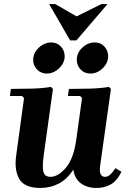

<svg xmlns="http://www.w3.org/2000/svg" viewBox="-20 -920 640 950"><path d="M551 -88 581 -70Q558 -24 527 -7Q496 10 458 10Q411 10 380 -13Q349 -36 343 -81Q312 -33 270.5 -11.5Q229 10 180 10Q102 10 76 -33.5Q50 -77 60 -150L99 -435L89 -445H29L34 -480Q81 -480 136.5 -481.5Q192 -483 232 -490L242 -480L196 -150Q191 -113 192 -89.5Q193 -66 202 -55.5Q211 -45 230 -45Q267 -45 305.5 -89.5Q344 -134 357 -227L386 -435L376 -445H316L321 -480Q368 -480 423.5 -481.5Q479 -483 519 -490L529 -480L476 -104Q471 -69 478.5 -57Q486 -45 499 -45Q514 -45 526.5 -57Q539 -69 551 -88ZM211 -556Q183 -556 163.5 -576Q144 -596 144 -624Q144 -647 157 -666.5Q170 -686 190.5 -698Q211 -710 233 -710Q262 -710 281 -690Q300 -670 300 -641Q300 -619 287 -599.5Q274 -580 254 -568Q234 -556 211 -556ZM427 -556Q398 -556 379 -576Q360 -596 360 -624Q360 -659 387.5 -684.5Q415 -710 449 -710Q478 -710 496.5 -690Q515 -670 515 -642Q515 -608 488 -582Q461 -556 427 -556ZM482 -900H512L358 -720H327L223 -900H253L359 -839Z"/></svg>

Font: Brygada 1918
Style: Bold Italic
Weight: 700
Italic angle: -8°
Designer: Mateusz Machalski | Borys Kosmynka | Przemek Hoffer
Foundry: NIEPODLEGLA 2018
Version: Version 3.006